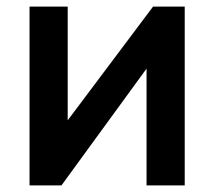

<svg xmlns="http://www.w3.org/2000/svg" viewBox="-20 -560 648 580"><path d="M538 -540V0H422.7V-352.7L165.7 0H69.2V-540H184.5V-196.5L442.3 -540Z"/></svg>

Font: Manrope ExtraLight
Style: Regular
Weight: 200
Designer: Mikhail Sharanda
Foundry: Mikhail Sharanda
Version: Version 4.505